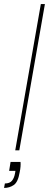

<svg xmlns="http://www.w3.org/2000/svg" viewBox="-48 -740 241 945"><path d="M27 0 153 -720H173L47 0ZM-28 185 -24 163Q0 163 11 149.5Q22 136 26 113L28 101H-3L4 57H53Q54 67 53 80Q52 93 49 107Q41 156 20 170.5Q-1 185 -28 185Z"/></svg>

Font: DM Sans 11pt Thin
Style: Italic
Weight: 250
Italic angle: -10°
Version: Version 4.004;gftools[0.9.30]